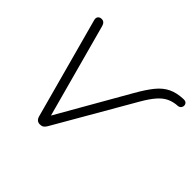

<svg xmlns="http://www.w3.org/2000/svg" viewBox="-160 -931 1155 1155"><g transform="rotate(45 417.0 -353.5)"><path d="M299 6Q271 6 262 -25L87 -668Q82 -685 90 -695.5Q98 -706 114 -706Q138 -706 146 -678L309 -79L566 -528Q603 -593 635.5 -633Q668 -673 707.5 -692Q747 -711 802 -713Q823 -714 830 -701.5Q837 -689 831 -675.5Q825 -662 809 -660Q771 -658 741 -644Q711 -630 684 -599Q657 -568 627 -516L340 -19Q332 -6 323 0Q314 6 299 6Z"/></g></svg>

Font: Nunito Light
Style: Italic
Weight: 300
Italic angle: -9°
Designer: Vernon Adams
Foundry: Vernon Adams
Version: Version 3.601; ttfautohint (v1.8.2.53-6de2)